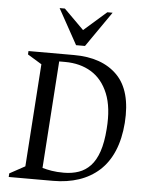

<svg xmlns="http://www.w3.org/2000/svg" viewBox="-57 -878 721 924"><g transform="rotate(5 304.0 -415.5)"><path d="M20.1 0 21.1 -17.4 95.4 -58 129.4 -554 61.1 -595.6 62.1 -612H281.9Q418.1 -612 491.5 -537.8Q564.9 -463.5 553.9 -308Q547.9 -229.7 523.2 -171.5Q498.5 -113.3 456.7 -75.4Q414.8 -37.6 358.7 -18.8Q302.7 0 233.9 0ZM178.3 -57.6Q198.6 -51.8 223.4 -47.7Q248.2 -43.5 282.9 -43.5Q322.3 -43.7 354.2 -54.9Q386.2 -66.1 410.5 -91.9Q434.8 -117.7 449.9 -161.7Q464.9 -205.7 469.6 -271.1Q477.8 -374.9 450.2 -442.3Q422.6 -509.6 368.8 -542.4Q315.1 -575.1 241.9 -575.1H213.6ZM287.7 -660.1 193.3 -831H218.7L314.8 -735.4L423.8 -831H449.3L330.8 -660.1Z"/></g></svg>

Font: Ancizar Serif Light
Style: Italic
Weight: 300
Italic angle: -4°
Designer: Cesar Puertas, Viviana Monsalve, Julian Moncada, Julian Prieto, Jose Castro, Felipe Aragon, Mariel Hernandez, Sara Alarc
Version: Version 8.100